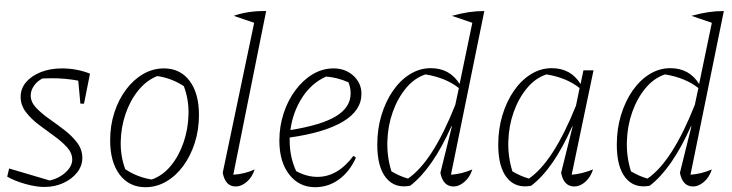

<svg xmlns="http://www.w3.org/2000/svg" viewBox="-20 -772 3048 800"><path d="M10 -36 18 -70 187 -20Q225 -28 253 -53.5Q281 -79 281 -107Q281 -134 259.5 -158Q238 -182 206 -205Q174 -228 141.5 -252.5Q109 -277 87.5 -305.5Q66 -334 66 -368Q66 -403 88.5 -429.5Q111 -456 150 -471.5Q189 -487 239 -487Q268 -487 298 -481.5Q328 -476 355 -465L330 -340H315L306 -436Q279 -441 251.5 -443.5Q224 -446 197 -446Q175 -446 157 -445Q135 -434 121.5 -414.5Q108 -395 108 -374Q108 -347 130 -323.5Q152 -300 184 -277.5Q216 -255 248 -230.5Q280 -206 301.5 -177.5Q323 -149 323 -114Q323 -81 301.5 -53.5Q280 -26 244 -9.5Q208 7 165 7Q130 7 85.5 -5.5Q41 -18 10 -36Z M586 8Q518 8 478.5 -44.5Q439 -97 439 -187Q439 -249 456.5 -303Q474 -357 505 -398.5Q536 -440 576.5 -463.5Q617 -487 663 -487Q731 -487 770 -435Q809 -383 809 -293Q809 -231 791.5 -176.5Q774 -122 743.5 -80.5Q713 -39 672.5 -15.5Q632 8 586 8ZM612 -24Q658 -40 692 -81.5Q726 -123 745 -179Q764 -235 765.5 -296Q767 -357 746 -413Q694 -447 635 -455Q590 -437 556 -395Q522 -353 503 -297Q484 -241 483 -180.5Q482 -120 502 -67Q551 -34 612 -24Z M1041 -66Q1031 -34 1008.5 -14.5Q986 5 962 5Q919 5 908 -52L1039 -677L954 -706Q1012 -727 1089 -726L952 -44Q1000 -47 1041 -66Z M1293 8Q1226 8 1185 -45Q1144 -98 1144 -186Q1144 -246 1162 -300.5Q1180 -355 1211.5 -397Q1243 -439 1283.5 -463Q1324 -487 1370 -487Q1419 -487 1452.5 -456.5Q1486 -426 1486 -381Q1486 -311 1408.5 -265Q1331 -219 1187 -199Q1187 -192 1187 -185Q1187 -118 1214 -59Q1258 -35 1303 -35Q1387 -35 1453 -123L1463 -115Q1437 -57 1392.5 -24.5Q1348 8 1293 8ZM1441 -383Q1441 -406 1432 -429Q1387 -449 1339 -453Q1278 -426 1239 -365.5Q1200 -305 1190 -230Q1320 -251 1380.5 -288Q1441 -325 1441 -383Z M1977 -752H1978V-751ZM1689 2Q1625 14 1588.5 -31Q1552 -76 1552 -169Q1552 -235 1569.5 -292.5Q1587 -350 1617.5 -394Q1648 -438 1688.5 -463Q1729 -488 1775 -488Q1854 -488 1895 -422L1948 -677L1863 -706Q1903 -717 1934.5 -721.5Q1966 -726 1998 -726L1859 -44Q1904 -47 1948 -66Q1938 -34 1915.5 -14.5Q1893 5 1870 5Q1826 5 1815 -52L1863 -246H1861Q1782 -69 1689 2ZM1611 -58Q1628 -48 1645 -40.5Q1662 -33 1680 -28Q1783 -98 1877 -335L1892 -405Q1838 -448 1753 -462Q1707 -447 1672 -405Q1637 -363 1616.5 -305.5Q1596 -248 1594 -183.5Q1592 -119 1611 -58Z M2193 2Q2129 14 2092.5 -31Q2056 -76 2056 -169Q2056 -235 2073.5 -292.5Q2091 -350 2121.5 -394Q2152 -438 2192.5 -463Q2233 -488 2279 -488Q2358 -488 2399 -422L2411 -479H2453L2362 -44Q2403 -47 2451 -66Q2441 -34 2419 -14.5Q2397 5 2373 5Q2329 5 2318 -52L2366 -245H2364Q2286 -68 2193 2ZM2115 -58Q2132 -48 2149 -40.5Q2166 -33 2184 -28Q2286 -98 2380 -332L2395 -405Q2342 -448 2257 -462Q2211 -447 2176 -405Q2141 -363 2120.5 -305.5Q2100 -248 2098 -183.5Q2096 -119 2115 -58Z M2975 -752H2976V-751ZM2687 2Q2623 14 2586.5 -31Q2550 -76 2550 -169Q2550 -235 2567.5 -292.5Q2585 -350 2615.5 -394Q2646 -438 2686.5 -463Q2727 -488 2773 -488Q2852 -488 2893 -422L2946 -677L2861 -706Q2901 -717 2932.5 -721.5Q2964 -726 2996 -726L2857 -44Q2902 -47 2946 -66Q2936 -34 2913.5 -14.5Q2891 5 2868 5Q2824 5 2813 -52L2861 -246H2859Q2780 -69 2687 2ZM2609 -58Q2626 -48 2643 -40.5Q2660 -33 2678 -28Q2781 -98 2875 -335L2890 -405Q2836 -448 2751 -462Q2705 -447 2670 -405Q2635 -363 2614.5 -305.5Q2594 -248 2592 -183.5Q2590 -119 2609 -58Z"/></svg>

Font: Piazzolla ExtraLight
Style: Italic
Weight: 200
Italic angle: -11.3°
Designer: Juan Pablo del Peral
Foundry: Huerta Tipografica
Version: Version 1.330